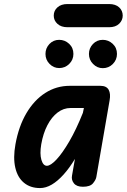

<svg xmlns="http://www.w3.org/2000/svg" viewBox="-20 -926 628 952"><path d="M178.5 6.5Q130.5 6.5 98.8 -19.8Q67 -46 55.8 -94.8Q44.5 -143.5 56.5 -210Q72.5 -299.5 110.8 -364.5Q149 -429.5 204.2 -465Q259.5 -500.5 326 -500.5H477.5Q508 -500.5 518.8 -480.8Q529.5 -461 523.5 -428.5L457.5 -47.5Q455 -34 441 -17Q427 0 391 0Q360 0 346.5 -17Q333 -34 337 -55L351.5 -138Q324.5 -93 295.2 -60.5Q266 -28 236.8 -10.8Q207.5 6.5 178.5 6.5ZM212.5 -104Q231 -104 260.2 -135.2Q289.5 -166.5 323.8 -225.2Q358 -284 391 -366.5L396 -390.5H330Q295 -390.5 265.5 -368Q236 -345.5 215 -305.2Q194 -265 184.5 -210.5Q176.5 -163 185.2 -133.5Q194 -104 212.5 -104ZM489.5 -588Q462 -588 441.5 -608.8Q421 -629.5 421 -658.5Q421 -687 440.8 -707.8Q460.5 -728.5 489.5 -728.5Q517.5 -728.5 538.8 -708.8Q560 -689 560 -658.5Q560 -629.5 539.5 -608.8Q519 -588 489.5 -588ZM273.5 -588.5Q246 -588.5 225.8 -609Q205.5 -629.5 205.5 -658.5Q205.5 -687 225 -707.8Q244.5 -728.5 273.5 -728.5Q301.5 -728.5 322.8 -708.8Q344 -689 344 -658.5Q344 -629.5 323.2 -609Q302.5 -588.5 273.5 -588.5ZM314.5 -791Q283 -791 264.8 -807.8Q246.5 -824.5 246.5 -848.5Q246.5 -873 264.8 -889.5Q283 -906 314.5 -906H521Q553 -906 570.8 -889.5Q588.5 -873 588.5 -848.5Q588.5 -825.5 570.8 -808.2Q553 -791 521 -791Z"/></svg>

Font: Edu AU VIC WA NT Pre SemiBold
Style: Regular
Weight: 600
Designer: Tina and Corey Anderson, Eben Sorkin, Mirko Velimirovic
Foundry: Google for Education
Version: Version 1.001